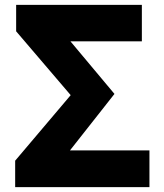

<svg xmlns="http://www.w3.org/2000/svg" viewBox="-20 -765 670 785"><path d="M42 0V-108L269 -376L46 -637V-745H560V-596H268L448 -381L266 -150H591V0Z"/></svg>

Font: Noto Sans SC Black
Style: Regular
Weight: 900
Designer: Ryoko NISHIZUKA  (kana, bopomofo & ideographs); Paul D. Hunt (Latin, Greek & Cyrillic); Sandoll Communications , Soo-you
Foundry: Adobe
Version: Version 2.004-H2;hotconv 1.0.118;makeotfexe 2.5.65603